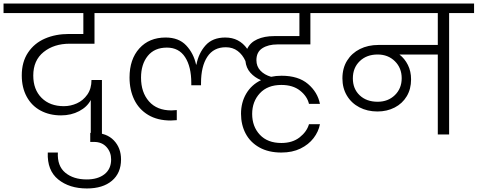

<svg xmlns="http://www.w3.org/2000/svg" viewBox="-49 -760 2699 1085"><path d="M345 -513Q256 -513 197.5 -466Q139 -419 139 -333Q139 -254 186 -207Q233 -160 312 -160Q350 -160 385.5 -176Q421 -192 444.5 -225.5Q468 -259 468 -308H527V11H464V-195Q444 -156 398.5 -132Q353 -108 296 -108Q231 -108 180.5 -135Q130 -162 102 -213.5Q74 -265 74 -334Q74 -410 109.5 -463Q145 -516 205 -542Q265 -568 340 -568H422V-686H-29V-740H638L637 -686H485V-513Z M635 141Q635 218 583.5 261.5Q532 305 442 305Q343 305 280 254Q217 203 221 102H278Q274 178 320 216Q366 254 441 254Q504 254 541.5 224.5Q579 195 579 141Q579 100 553 71Q527 42 482 42H461V-9H482Q554 -9 594.5 33.5Q635 76 635 141Z M1519 -509Q1467 -509 1433.5 -487.5Q1400 -466 1400 -420Q1400 -385 1422.5 -361Q1445 -337 1483 -326Q1510 -332 1542 -332Q1637 -332 1691.5 -285.5Q1746 -239 1759 -173H1697Q1687 -216 1646.5 -248Q1606 -280 1541 -280Q1463 -280 1419.5 -233Q1376 -186 1376 -116Q1376 -45 1419.5 1.5Q1463 48 1541 48Q1604 48 1644.5 16Q1685 -16 1697 -58H1759Q1751 -16 1723 20.5Q1695 57 1649 79.5Q1603 102 1541 102Q1468 102 1416.5 73Q1365 44 1339 -5.5Q1313 -55 1313 -117Q1313 -181 1342.5 -231Q1372 -281 1426 -307Q1390 -322 1366 -349Q1342 -376 1338 -415Q1322 -451 1294 -472Q1266 -493 1227 -493Q1158 -493 1122.5 -439Q1087 -385 1087 -291V-278H1032V-291Q1032 -383 997 -437Q962 -491 894 -491Q824 -491 786 -444Q748 -397 748 -321Q748 -238 793 -187Q838 -136 920 -136Q928 -136 950 -138V-81Q926 -79 916 -79Q841 -79 788.5 -110.5Q736 -142 709.5 -197Q683 -252 683 -322Q683 -425 738.5 -486.5Q794 -548 887 -548Q961 -548 1003 -503.5Q1045 -459 1059 -395H1061Q1073 -459 1112.5 -503.5Q1152 -548 1224 -548Q1303 -548 1348 -484Q1365 -520 1405 -538Q1445 -556 1500 -556H1643V-686H580V-740H1849V-686H1705V-509Z M2630 -686H2489V0H2425V-452H2208Q2238 -429 2256 -393Q2274 -357 2274 -311Q2274 -257 2249.5 -216Q2225 -175 2181.5 -152.5Q2138 -130 2084 -130Q2027 -130 1982 -153.5Q1937 -177 1911.5 -219.5Q1886 -262 1886 -317Q1886 -375 1912.5 -417.5Q1939 -460 1985 -483Q2031 -506 2090 -506H2425V-686H1791V-740H2630ZM2085 -185Q2144 -185 2182.5 -222.5Q2221 -260 2221 -318Q2221 -376 2182.5 -414Q2144 -452 2085 -452Q2023 -452 1984 -414.5Q1945 -377 1945 -317Q1945 -258 1983.5 -221.5Q2022 -185 2085 -185Z"/></svg>

Font: A Bank Premium Light
Style: Regular
Weight: 300
Designer: Ninad Kale (Devanagari), Jonny Pinhorn (Latin), Htun Naung (Myanmar)
Foundry: Indian Type Foundry
Version: 4.004